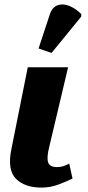

<svg xmlns="http://www.w3.org/2000/svg" viewBox="-20 -841 401 871"><path d="M168 10Q92 10 52 -30.5Q12 -71 32 -166L106 -536H289L203 -173Q191 -125 198.5 -104Q206 -83 238 -83Q255 -83 268.5 -87.5Q282 -92 294 -99L309 -31Q285 -19 247 -4.5Q209 10 168 10ZM214 -601 155 -621 205 -773Q216 -808 241 -817Q266 -826 295 -814Q324 -802 349 -777L348 -765Z"/></svg>

Font: Noto Serif ExtraBold
Style: Italic
Weight: 800
Italic angle: -12°
Designer: Monotype Design Team
Foundry: Monotype Imaging Inc.
Version: Version 2.013